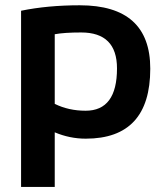

<svg xmlns="http://www.w3.org/2000/svg" viewBox="-20 -533 627 738"><path d="M190.4 -133.8Q243.7 -107.4 309.1 -107.4Q429.7 -107.4 429.7 -270Q429.7 -408.2 292 -408.2Q227.1 -408.2 190.4 -401.4ZM61 -491.7Q163.1 -512.7 286.6 -512.7Q557.6 -512.7 557.6 -269Q557.6 0 309.6 0Q248 0 190.4 -24.4V185.5H61Z"/></svg>

Font: Voltera
Style: Bold
Weight: 700
Designer: Bernd Montag
Version: Version 1.301